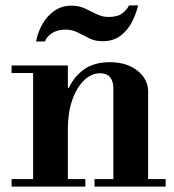

<svg xmlns="http://www.w3.org/2000/svg" viewBox="-20 -693 648 713"><path d="M401 -15V-363Q401 -421 351 -421Q319 -421 291.5 -394Q264 -367 248 -320.5Q232 -274 232 -215L212 -367H236Q256 -410 293 -436Q330 -462 388 -462Q451 -462 490.5 -430.5Q530 -399 530 -353V-15ZM23 0V-28H297V0ZM103 -15V-434H232V-15ZM331 0V-28H595V0ZM23 -422V-450H232V-422ZM114 -539Q120 -572 137 -602.5Q154 -633 181.5 -652.5Q209 -672 246 -672Q273 -672 295.5 -661.5Q318 -651 339 -640.5Q360 -630 383 -630Q418 -630 435.5 -644.5Q453 -659 459 -673H493Q485 -640 469 -609.5Q453 -579 426.5 -559.5Q400 -540 361 -540Q333 -540 311 -551Q289 -562 268.5 -572.5Q248 -583 224 -583Q194 -583 174 -570.5Q154 -558 147 -539Z"/></svg>

Font: Libre Bodoni SemiBold
Style: Regular
Weight: 600
Designer: Pablo Impallari, Rodrigo Fuenzalida
Foundry: Impallari Type
Version: Version 2.005;gftools[0.9.23]